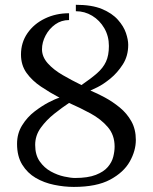

<svg xmlns="http://www.w3.org/2000/svg" viewBox="-20 -752 627 786"><path d="M425.8 -564Q425.8 -604 407 -636.5Q388.2 -668.9 357.4 -687.5Q326.7 -706.1 290.5 -706.1V-732.4Q356 -732.4 397.5 -715.1Q439 -697.8 462.6 -671.1Q486.3 -644.5 495.6 -616.9Q504.9 -589.4 504.9 -568.4Q504.9 -522.9 482.9 -488.5Q460.9 -454.1 431.9 -430.4Q402.8 -406.7 378.9 -395Q355 -383.3 350.1 -381.3Q377.4 -370.1 409.2 -353Q440.9 -335.9 470.2 -312Q499.5 -288.1 517.8 -255.4Q536.1 -222.7 536.1 -179.2Q536.1 -134.8 511.2 -90.6Q486.3 -46.4 430.9 -16.6Q375.5 13.2 282.2 13.2Q242.7 13.2 201.4 4.6Q160.2 -3.9 126.2 -23.7Q92.3 -43.5 71 -77.9Q49.8 -112.3 49.8 -163.1Q49.8 -205.6 70.6 -239Q91.3 -272.5 121.6 -295.7Q151.9 -318.8 179.7 -333.3Q207.5 -347.7 223.6 -352.1Q184.1 -373 147.7 -397.5Q111.3 -421.9 88.6 -453.6Q65.9 -485.4 65.9 -528.8Q65.9 -577.6 92.3 -616Q118.7 -654.3 163.6 -676Q208.5 -697.8 262.7 -697.8V-669.9Q231 -669.9 206.1 -652.1Q181.2 -634.3 166.5 -606.4Q151.9 -578.6 151.9 -550.3Q151.9 -519.5 175.5 -492.9Q199.2 -466.3 236.8 -444.6Q274.4 -422.9 313.5 -403.8Q352.1 -430.2 377 -451.9Q401.9 -473.6 413.8 -499.3Q425.8 -524.9 425.8 -564ZM124 -158.7Q124 -117.7 142.6 -91.3Q161.1 -64.9 188.2 -50Q215.3 -35.2 242.7 -29.3Q270 -23.4 287.1 -23.4Q339.8 -23.4 372.3 -36.1Q404.8 -48.8 421.4 -68.4Q438 -87.9 443.6 -110.1Q449.2 -132.3 449.2 -151.9Q449.2 -199.2 421.4 -231.7Q393.6 -264.2 351.1 -287.4Q308.6 -310.5 262.7 -330.6Q235.4 -312.5 202.6 -286.6Q169.9 -260.7 147 -229Q124 -197.3 124 -158.7Z"/></svg>

Font: Kurinto Seri
Style: Regular
Weight: 400
Designer: Kurinto was developed by Clint Goss from a range of fonts that are compatible with the SIL Open Font License Version 1.1
Foundry: Clinton F. Goss
Version: Version 2.196; July 25, 2020